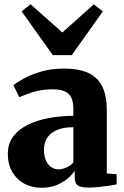

<svg xmlns="http://www.w3.org/2000/svg" viewBox="-20 -876 587 907"><path d="M176 11Q131 11 95 -8.2Q59 -27.5 38 -63.8Q17 -100 17 -150Q17 -196.5 41.8 -230.2Q66.5 -264 109.8 -285.8Q153 -307.5 208.8 -318Q264.5 -328.5 326.5 -329V-362Q326.5 -392.5 317.8 -412.8Q309 -433 288 -443.5Q267 -454 229.5 -454Q175.5 -454 134.5 -440.5Q93.5 -427 71 -417L43.5 -473Q58 -486 91.2 -504.5Q124.5 -523 173.2 -537.5Q222 -552 282 -552Q354 -552 398.5 -530.8Q443 -509.5 463.8 -466Q484.5 -422.5 484.5 -355.5V-56.5L531 -53V-5Q519.5 -2.5 497.2 1Q475 4.5 449 7.2Q423 10 400 10Q363 10 348 0.2Q333 -9.5 333 -40.5V-69.5Q322 -52 300 -33Q278 -14 246.8 -1.5Q215.5 11 176 11ZM257 -76Q273.5 -76 293.8 -85Q314 -94 326.5 -108.5V-275Q275.5 -275 245 -260.2Q214.5 -245.5 201 -221.8Q187.5 -198 187.5 -169Q187.5 -140.5 196.2 -119.8Q205 -99 220.8 -87.5Q236.5 -76 257 -76ZM229.5 -615.5 82 -822.5 124.5 -856 274.5 -722.5 423 -855.5 466 -822.5 319 -615.5Z"/></svg>

Font: Merriweather 60pt Black
Style: Regular
Weight: 900
Version: Version 2.100